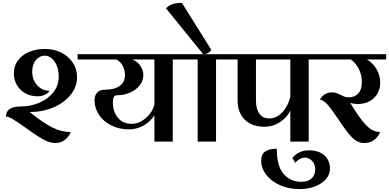

<svg xmlns="http://www.w3.org/2000/svg" viewBox="-20 -972 2671 1318"><path d="M509 -442Q509 -377 465.5 -322Q422 -267 347.5 -235Q273 -203 184 -203Q274 -130 337 -98Q400 -66 466 -65Q431 10 358 10Q320 10 270.5 -18.5Q221 -47 150 -99Q97 -137 67.5 -154.5Q38 -172 21 -172Q21 -241 122 -241Q188 -241 248 -266Q308 -291 345.5 -337.5Q383 -384 383 -444Q383 -490 369 -523Q355 -556 333 -573Q311 -590 287 -590Q252 -590 226.5 -560Q201 -530 201 -480Q201 -425 235 -387Q269 -349 319 -349Q314 -335 291 -323Q268 -311 238 -311Q190 -311 153 -332Q116 -353 95.5 -389Q75 -425 75 -468Q75 -519 103 -557Q131 -595 179.5 -615.5Q228 -636 287 -636Q349 -636 399.5 -611.5Q450 -587 479.5 -542.5Q509 -498 509 -442ZM609 -564H513V-600H609Z M1265 -564H1166V0H1040V-180Q1009 -134 963.5 -109Q918 -84 865 -84Q799 -84 745 -110.5Q691 -137 660 -183Q629 -229 629 -284Q629 -316 646.5 -336Q664 -356 700 -356Q764 -356 801 -381.5Q838 -407 838 -457Q838 -488 824 -517.5Q810 -547 778 -564H585V-600H1265ZM887 -564Q924 -550 944 -519.5Q964 -489 964 -457Q964 -419 939.5 -387Q915 -355 873 -336.5Q831 -318 783 -318Q766 -318 760.5 -304.5Q755 -291 755 -271Q755 -205 789.5 -163.5Q824 -122 884 -122Q919 -122 952 -141Q985 -160 1008.5 -190.5Q1032 -221 1040 -255V-564Z M1559 -564H1463V0H1337V-564H1241V-600H1559ZM1229 -952 1431 -629Q1410 -600 1375 -600L1120 -914Q1134 -932 1159 -942Q1184 -952 1229 -952Z M2195 -564H2099V0H1973V-215Q1955 -170 1905.5 -136Q1856 -102 1794 -102Q1710 -102 1660.5 -150.5Q1611 -199 1611 -283V-564H1535V-600H2195ZM1737 -564V-283Q1737 -223 1761 -191Q1785 -159 1827 -159Q1878 -159 1917.5 -200.5Q1957 -242 1973 -307V-564Z M2245 185Q2245 226 2217 258Q2189 290 2141.5 308Q2094 326 2036 326Q1961 326 1900.5 298.5Q1840 271 1806.5 226.5Q1773 182 1773 132Q1773 87 1800.5 68Q1828 49 1880 49Q1880 169 1927 222.5Q1974 276 2048 276Q2095 276 2119.5 252Q2144 228 2144 191Q2144 155 2122.5 132.5Q2101 110 2075 110Q2055 110 2037 120Q2019 130 2008 146L1987 113Q2005 88 2035 74Q2065 60 2100 60Q2169 60 2207 95Q2245 130 2245 185Z M2631 -564H2498Q2541 -539 2565.5 -496Q2590 -453 2590 -405Q2590 -342 2548 -300Q2506 -258 2433 -258Q2408 -258 2384 -266Q2437 -178 2474 -134.5Q2511 -91 2536.5 -78.5Q2562 -66 2590 -66Q2556 10 2480 10Q2433 10 2393.5 -32Q2354 -74 2302 -154Q2260 -217 2232.5 -249.5Q2205 -282 2176 -289Q2190 -313 2211.5 -325.5Q2233 -338 2259 -338Q2277 -338 2288.5 -334Q2300 -330 2318 -321Q2332 -313 2344.5 -308.5Q2357 -304 2375 -304Q2414 -304 2439 -330Q2464 -356 2464 -406Q2464 -457 2443.5 -498Q2423 -539 2388 -564H2171V-600H2631Z"/></svg>

Font: Arya
Style: Bold
Weight: 700
Designer: Eduardo Rodriguez Tunni, Modular Infotech
Foundry: Eduardo Rodriguez Tunni, Modular Infotech
Version: Version 1.002